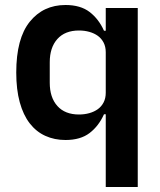

<svg xmlns="http://www.w3.org/2000/svg" viewBox="-20 -548 640 768"><path d="M403 -91H396Q375 -44 338.5 -16Q302 12 242 12Q198 12 161.5 -4.5Q125 -21 99 -54.5Q73 -88 59 -139Q45 -190 45 -258Q45 -394 99 -461Q153 -528 242 -528Q302 -528 338.5 -500Q375 -472 396 -425H403V-516H531V200H403ZM296 -90Q318 -90 337.5 -95.5Q357 -101 371.5 -111.5Q386 -122 394.5 -138.5Q403 -155 403 -177V-339Q403 -361 394.5 -377.5Q386 -394 371.5 -404.5Q357 -415 337.5 -420.5Q318 -426 296 -426Q240 -426 209.5 -392Q179 -358 179 -299V-217Q179 -158 209.5 -124Q240 -90 296 -90Z"/></svg>

Font: IBM Plex Mono SemiBold
Style: Regular
Weight: 600
Monospace: yes
Designer: Mike Abbink, Paul van der Laan, Pieter van Rosmalen
Foundry: Bold Monday
Version: Version 2.3